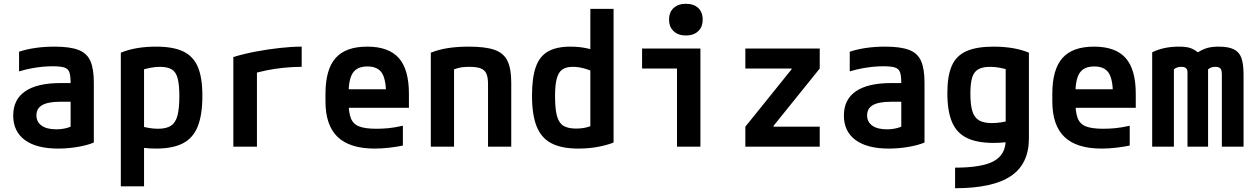

<svg xmlns="http://www.w3.org/2000/svg" viewBox="-20 -777 6640 1017"><path d="M288 10Q173 10 111.5 -35.5Q50 -81 50 -165Q50 -250 113.5 -293.5Q177 -337 301 -337H412V-238H299Q235 -238 204 -220.5Q173 -203 173 -166Q173 -131 200.5 -111.5Q228 -92 278 -92Q307 -92 333 -99Q359 -106 380 -119L354 -54V-337Q354 -375 347.5 -394Q341 -413 320.5 -419.5Q300 -426 260 -426Q233 -426 206.5 -423.5Q180 -421 149.5 -415.5Q119 -410 81 -399V-503Q119 -516 167 -523Q215 -530 269 -530Q349 -530 394.5 -513Q440 -496 458.5 -454.5Q477 -413 477 -340V-22Q441 -7 389.5 1.5Q338 10 288 10Z M620 -498Q698 -530 807 -530Q897 -530 950.5 -504.5Q1004 -479 1028 -422.5Q1052 -366 1052 -270Q1052 -169 1027.5 -107.5Q1003 -46 949 -18Q895 10 807 10Q774 10 743.5 6.5Q713 3 685 -4L711 -113Q745 -103 770 -99Q795 -95 817 -95Q861 -95 885.5 -111Q910 -127 920 -164.5Q930 -202 930 -268Q930 -328 921 -362Q912 -396 889.5 -409.5Q867 -423 827 -423Q803 -423 777 -418Q751 -413 715 -402L743 -467V210H620Z M1216 -475Q1272 -492 1335.5 -504Q1399 -516 1462.5 -523Q1526 -530 1578 -530V-423Q1532 -423 1482.5 -418Q1433 -413 1387.5 -403.5Q1342 -394 1307 -382L1341 -440V0H1216Z M1965 10Q1833 10 1768.5 -51.5Q1704 -113 1704 -240V-280Q1704 -409 1757.5 -469.5Q1811 -530 1925 -530Q2039 -530 2092.5 -469.5Q2146 -409 2146 -280V-206H1769V-304H2052L2025 -272V-275Q2025 -357 2002.5 -391Q1980 -425 1926 -425Q1872 -425 1849 -391Q1826 -357 1826 -275V-245Q1826 -184 1838 -152Q1850 -120 1882 -107.5Q1914 -95 1973 -95Q2005 -95 2037 -98Q2069 -101 2114 -111V-6Q2080 1 2041 5.5Q2002 10 1965 10Z M2262 -498Q2305 -515 2354 -522.5Q2403 -530 2464 -530Q2551 -530 2599.5 -513Q2648 -496 2668 -454.5Q2688 -413 2688 -340V0H2565V-333Q2565 -368 2556 -387.5Q2547 -407 2525.5 -415Q2504 -423 2465 -423Q2443 -423 2425.5 -420.5Q2408 -418 2387 -410.5Q2366 -403 2335 -389L2385 -466V0H2262Z M3043 10Q2955 10 2901 -18Q2847 -46 2822.5 -107.5Q2798 -169 2798 -270Q2798 -365 2818 -422Q2838 -479 2883 -504.5Q2928 -530 3002 -530Q3046 -530 3087 -521.5Q3128 -513 3165 -495L3136 -392Q3097 -409 3068.5 -416Q3040 -423 3014 -423Q2978 -423 2958 -408.5Q2938 -394 2929 -360.5Q2920 -327 2920 -267Q2920 -201 2930 -163.5Q2940 -126 2964 -111Q2988 -96 3031 -96Q3063 -96 3089.5 -103Q3116 -110 3136 -123L3107 -65V-730H3230V-22Q3195 -8 3146.5 1Q3098 10 3043 10Z M3566 0V-414H3381V-520H3690V0ZM3613 -589Q3573 -589 3548.5 -611.5Q3524 -634 3524 -673Q3524 -713 3548.5 -735Q3573 -757 3613 -757Q3654 -757 3678 -735Q3702 -713 3702 -673Q3702 -634 3678 -611.5Q3654 -589 3613 -589Z M3928 0V-106L4173 -410V-414H3928V-520H4322V-414L4077 -110V-106H4322V0Z M4688 10Q4573 10 4511.5 -35.5Q4450 -81 4450 -165Q4450 -250 4513.5 -293.5Q4577 -337 4701 -337H4812V-238H4699Q4635 -238 4604 -220.5Q4573 -203 4573 -166Q4573 -131 4600.5 -111.5Q4628 -92 4678 -92Q4707 -92 4733 -99Q4759 -106 4780 -119L4754 -54V-337Q4754 -375 4747.5 -394Q4741 -413 4720.5 -419.5Q4700 -426 4660 -426Q4633 -426 4606.5 -423.5Q4580 -421 4549.5 -415.5Q4519 -410 4481 -399V-503Q4519 -516 4567 -523Q4615 -530 4669 -530Q4749 -530 4794.5 -513Q4840 -496 4858.5 -454.5Q4877 -413 4877 -340V-22Q4841 -7 4789.5 1.5Q4738 10 4688 10Z M5039 111Q5181 111 5244 76.5Q5307 42 5307 -36V-467L5339 -402Q5303 -413 5276.5 -418Q5250 -423 5225 -423Q5185 -423 5162 -410Q5139 -397 5129.5 -366.5Q5120 -336 5120 -281Q5120 -222 5130.5 -188Q5141 -154 5166 -139.5Q5191 -125 5234 -125Q5258 -125 5283 -129Q5308 -133 5343 -141L5365 -32Q5338 -27 5307 -23.5Q5276 -20 5243 -20Q5155 -20 5101 -46.5Q5047 -73 5022.5 -131Q4998 -189 4998 -284Q4998 -375 5021.5 -428.5Q5045 -482 5099 -506Q5153 -530 5243 -530Q5352 -530 5430 -498V-44Q5430 91 5334.5 155.5Q5239 220 5039 220Z M5815 10Q5683 10 5618.5 -51.5Q5554 -113 5554 -240V-280Q5554 -409 5607.5 -469.5Q5661 -530 5775 -530Q5889 -530 5942.5 -469.5Q5996 -409 5996 -280V-206H5619V-304H5902L5875 -272V-275Q5875 -357 5852.5 -391Q5830 -425 5776 -425Q5722 -425 5699 -391Q5676 -357 5676 -275V-245Q5676 -184 5688 -152Q5700 -120 5732 -107.5Q5764 -95 5823 -95Q5855 -95 5887 -98Q5919 -101 5964 -111V-6Q5930 1 5891 5.5Q5852 10 5815 10Z M6083 0V-500Q6113 -515 6148.5 -522.5Q6184 -530 6226 -530Q6261 -530 6282 -523.5Q6303 -517 6325 -500Q6353 -517 6377 -523.5Q6401 -530 6436 -530Q6486 -530 6515 -516Q6544 -502 6555.5 -470Q6567 -438 6567 -381V0H6452V-382Q6452 -397 6449 -406Q6446 -415 6438 -419Q6430 -423 6417 -423Q6405 -423 6396 -419.5Q6387 -416 6379 -410V0H6270V-394Q6270 -404 6266.5 -410.5Q6263 -417 6256 -420Q6249 -423 6237 -423Q6214 -423 6198 -410V0Z"/></svg>

Font: M PLUS Code Latin SemiExpanded SemiBold
Style: Regular
Weight: 600
Width: 6
Designer: Coji Morishita
Foundry: UNDERFOREST DESIGN
Version: Version 1.002; ttfautohint (v1.8.3)